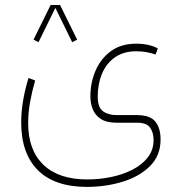

<svg xmlns="http://www.w3.org/2000/svg" viewBox="-20 -486 711 752"><path d="M282.2 -330.6 262.7 -320.8 196.8 -455.1 130.9 -320.8 111.3 -330.6 178.2 -466.3H215.3ZM321.8 246.1Q194.3 246.1 128.7 180.9Q63 115.7 63 -6.8Q63 -48.3 70.6 -92.8Q78.1 -137.2 91.8 -180.7L117.7 -170.9Q106 -130.4 98.1 -87.9Q90.3 -45.4 90.3 -3.9Q90.3 102.1 150.1 159.4Q210 216.8 321.8 216.8Q369.1 216.8 415.3 207.3Q461.4 197.8 499 178.5Q536.6 159.2 559.1 130.1Q581.5 101.1 581.5 62.5Q581.5 33.7 568.1 14.2Q554.7 -5.4 516.1 -5.4H437Q397.5 -5.4 375 -20Q352.5 -34.7 343.3 -58.1Q334 -81.5 334 -107.9Q334 -162.1 354.2 -209.2Q374.5 -256.3 414.3 -285.6Q454.1 -314.9 513.2 -314.9Q563.5 -314.9 598.1 -296.4L589.4 -272.5Q572.8 -278.3 554.2 -281.7Q535.6 -285.2 514.2 -285.2Q463.9 -285.2 430.2 -261.5Q396.5 -237.8 379.6 -197.5Q362.8 -157.2 362.8 -107.4Q362.8 -65.4 383.3 -50.3Q403.8 -35.2 437 -35.2H516.1Q567.9 -35.2 588.4 -9.8Q608.9 15.6 608.9 60.5Q608.9 122.6 568.4 163.6Q527.8 204.6 462.4 225.1Q397 245.6 321.8 246.1Z"/></svg>

Font: Vazirmatn RD Thin
Style: Regular
Weight: 100
Designer: Saber Rastikerdar
Foundry: Saber Rastikerdar
Version: Version 32.102